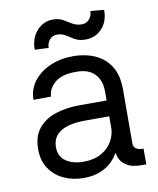

<svg xmlns="http://www.w3.org/2000/svg" viewBox="-85 -812 733 891"><g transform="rotate(-10 282.0 -367.0)"><path d="M237.9 12.1Q186.1 12.1 143.8 -7.8Q101.6 -27.7 76.7 -65.2Q51.8 -102.6 51.8 -155.5Q51.8 -218.4 83.5 -255.3Q115.1 -292.3 166.5 -308.2Q218 -324.2 277.7 -323.9H404.1V-368.6Q404.1 -418.3 375 -449.2Q345.9 -480.1 287.6 -479.4Q219.5 -480.1 186.4 -450.8Q153.4 -421.5 153.4 -386.4L70.3 -385.7Q70.7 -435.7 100.1 -473.5Q129.6 -511.4 178.6 -532.5Q227.6 -553.6 286.2 -553.3Q319.6 -553.6 354.9 -544.9Q390.3 -536.2 420.5 -514.9Q450.6 -493.6 469.3 -456Q487.9 -418.3 487.9 -360.1L487.2 -107.2Q487.2 -89.1 500 -81.5Q512.8 -73.9 533.4 -73.9H534.1V0H512.8Q468.4 0 445 -14.2Q421.5 -28.4 412.8 -46Q404.1 -63.6 404.1 -73.9V-74.6H399.9Q391.7 -57.5 371.8 -37.3Q351.9 -17 318.7 -2.5Q285.5 12.1 237.9 12.1ZM250 -62.5Q300.1 -62.5 334.3 -82Q368.6 -101.6 386 -132.5Q403.4 -163.4 403.4 -197.4V-249.3H293.3Q134.9 -249.3 134.9 -150.6Q134.9 -106.9 167.4 -84.7Q199.9 -62.5 250 -62.5ZM181.8 -610.8 116.5 -613.6Q116.5 -668 147.5 -702.6Q178.6 -737.2 224.4 -737.2Q251.4 -737.2 270.8 -725.9Q290.1 -714.5 309.1 -703.1Q328.1 -691.8 353.7 -691.8Q373.9 -691.8 388 -707.6Q402 -723.4 402 -745.7L465.9 -740.1Q465.9 -684.7 434.8 -652Q403.8 -619.3 358 -619.3Q333.5 -619.3 317.5 -626.2Q301.5 -633.2 289.1 -642Q276.6 -650.9 262.8 -657.8Q248.9 -664.8 228.7 -664.8Q208.5 -664.8 195.1 -649Q181.8 -633.2 181.8 -610.8Z"/></g></svg>

Font: Inter Zeller
Style: Regular
Weight: 400
Designer: Rasmus Andersson; Joe Bland
Foundry: zeller
Version: Version 3.015;git-dec3a8cb1